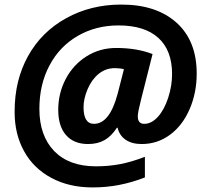

<svg xmlns="http://www.w3.org/2000/svg" viewBox="-20 -734 896 845"><path d="M385.7 90.8Q284.2 90.8 205.8 48.8Q127.4 6.8 85.9 -68.6Q44.4 -144 44.4 -239.7Q44.4 -241.7 44.4 -244.1Q44.4 -380.9 103.5 -487.3Q162.6 -593.8 271 -653.8Q379.4 -713.9 513.7 -713.9Q668.5 -713.9 757.1 -634Q845.7 -554.2 845.7 -410.2Q845.7 -325.2 814.2 -252.9Q782.7 -180.7 727.5 -140.4Q672.4 -100.1 603.5 -100.1Q560.5 -100.1 533 -118.9Q505.4 -137.7 497.6 -171.9H494.6Q470.2 -134.3 439.7 -117.2Q409.2 -100.1 367.7 -100.1Q305.2 -100.1 270.8 -139.2Q236.3 -178.2 236.3 -250.7Q236.3 -323.2 269 -386Q301.8 -448.7 360.4 -485.8Q418.9 -522.9 491.7 -522.9Q582.5 -522.9 651.4 -496.1L599.6 -291Q586.4 -239.3 586.4 -222.2Q586.4 -189 614.7 -189Q647 -189 675 -220Q703.1 -251 720.2 -303.7Q737.3 -356.4 737.3 -408.2Q737.3 -512.2 677 -567.1Q616.7 -622.1 501.5 -622.1Q401.9 -622.1 322 -575.9Q242.2 -529.8 197.8 -446Q153.3 -362.3 153.3 -254.9Q153.3 -136.7 218.8 -68.8Q284.2 -2 402.3 -2Q458 -2 509 -11.7Q560.1 -21.5 617.7 -43.9V46.9Q505.4 90.8 390.6 90.8Q388.2 90.8 385.7 90.8ZM485.4 -434.1Q445.3 -434.1 414.6 -409.2Q383.8 -384.3 365.7 -342Q347.7 -299.8 347.7 -262.2Q347.7 -189 393.6 -189Q462.4 -189 497.6 -320.8L525.4 -429.2Q508.8 -434.1 485.4 -434.1Z"/></svg>

Font: Open Sans Hebrew
Style: Bold Italic
Weight: 700
Italic angle: -12°
Foundry: Ascender Corporation, Yanek Iontef
Version: Version 2.001;PS 002.001;hotconv 1.0.70;makeotf.lib2.5.58329